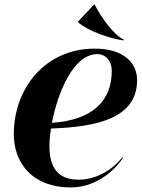

<svg xmlns="http://www.w3.org/2000/svg" viewBox="-20 -809 624 841"><path d="M40.5 -219C41.5 -93 123.5 12 289.5 12C426.5 12 508.5 -99 518.5 -118L515.5 -120C482.5 -76 411.5 -22 324.5 -22C232.5 -22 197.5 -76 196.5 -167C196.5 -188 198.5 -216 203.5 -246C400.5 -253 580.5 -289 580.5 -458C580.5 -534 521.5 -596 394.5 -596C175.5 -596 39.5 -419 40.5 -219ZM207.5 -271C232.5 -402 300.5 -572 406.5 -572C441.5 -572 469.5 -544 469.5 -498C469.5 -370 388.5 -283 207.5 -271ZM394.5 -789H391.5L322.5 -715L321.5 -712C364.5 -673 462.5 -640 519.5 -632L523.5 -635C479.5 -654 423.5 -732 394.5 -789Z"/></svg>

Font: Beautique Display Medium
Style: Bold
Weight: 900
Italic angle: -12°
Designer: Nhat-Quang Ngo
Version: Version 1.100;Glyphs 3.2.3 (3260)